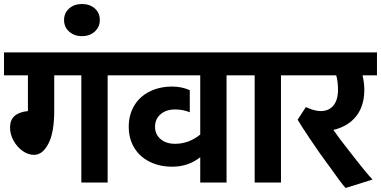

<svg xmlns="http://www.w3.org/2000/svg" viewBox="-30 -909 1897 956"><path d="M586 -534H506V0H375V-534H240V-358Q240 -249 211 -193.5Q182 -138 140 -138Q110 -138 82.5 -157.5Q55 -177 37.5 -208.5Q20 -240 20 -275Q20 -347 109 -356V-534H-10V-648H586Z M289 -809Q289 -844 314 -866.5Q339 -889 378 -889Q417 -889 442 -867Q467 -845 467 -809Q467 -775 442 -752Q417 -729 378 -729Q340 -729 314.5 -751.5Q289 -774 289 -809Z M1178 -534H1098V0H967V-126Q907 -79 828 -79Q764 -79 714.5 -104Q665 -129 638 -174Q611 -219 611 -278Q611 -337 638 -382.5Q665 -428 714.5 -453Q764 -478 828 -478Q874 -478 915 -460V-350Q882 -364 842 -364Q797 -364 769.5 -340Q742 -316 742 -278Q742 -240 769.5 -216.5Q797 -193 842 -193Q910 -193 967 -239V-534H566V-648H1178Z M1449 -534H1369V0H1238V-534H1158V-648H1449Z M1847 -534H1775Q1784 -498 1784 -462Q1784 -382 1744 -331Q1704 -280 1630 -262Q1661 -217 1705 -162Q1797 -43 1825 -15L1691 27Q1681 17 1659.5 -12Q1638 -41 1614 -75L1597 -98Q1565 -141 1515.5 -214.5Q1466 -288 1452 -313L1493 -376Q1535 -356 1567 -356Q1608 -356 1630.5 -384Q1653 -412 1653 -462Q1653 -503 1644 -534H1429V-648H1847Z"/></svg>

Font: Madhuban SemiBold
Style: Regular
Weight: 600
Designer: jaikishan Patel
Foundry: MagicType
Version: Version 1.000